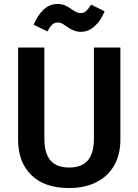

<svg xmlns="http://www.w3.org/2000/svg" viewBox="-20 -930 696 965"><path d="M585 -226Q585 -156 555.5 -101.5Q526 -47 467.5 -16Q409 15 327 15Q203 15 137 -50.5Q71 -116 71 -226V-691H203V-233Q203 -160 233.5 -124Q264 -88 327 -88Q391 -88 421.5 -124Q452 -160 452 -233V-691H585ZM318 -795Q301 -807 291.5 -812Q282 -817 271 -817Q254 -817 242.5 -806.5Q231 -796 218 -772L149 -806Q169 -853 199 -881.5Q229 -910 269 -910Q290 -910 305.5 -903.5Q321 -897 338 -885Q353 -874 363.5 -869Q374 -864 385 -864Q400 -864 412 -874Q424 -884 438 -907L506 -873Q486 -825 455 -797.5Q424 -770 386 -770Q352 -770 318 -795Z"/></svg>

Font: Fira Sans Medium
Style: Regular
Weight: 500
Designer: bBox Type GmbH & Carrois Corporate GbR & Edenspiekermann AG
Foundry: bBox Type GmbH & Carrois Corporate GbR & Edenspiekermann AG
Version: Version 4.301